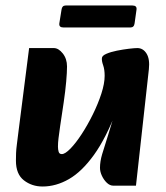

<svg xmlns="http://www.w3.org/2000/svg" viewBox="-20 -666 604 699"><path d="M135 13Q96 13 67 -9.5Q38 -32 38 -81Q38 -96 38.5 -109Q39 -122 41.5 -141Q44 -160 48 -193L86 -491H176Q193 -491 208.5 -471.5Q224 -452 224 -424Q224 -403 221 -369Q218 -335 212 -294L199 -207Q195 -179 193 -162.5Q191 -146 191 -132Q191 -122 193.5 -113.5Q196 -105 205 -105Q217 -105 236.5 -125Q256 -145 277.5 -178Q299 -211 318 -249.5Q337 -288 349 -325Q361 -362 361 -390Q361 -413 355.5 -428.5Q350 -444 351 -454Q351 -463 367 -470Q383 -477 405.5 -481.5Q428 -486 449 -488.5Q470 -491 480 -491Q501 -491 513.5 -471Q526 -451 522 -414L475 10H393Q380 10 369 -0.5Q358 -11 351 -26Q344 -41 344 -55Q344 -78 352 -105Q360 -132 373.5 -174Q387 -216 405 -282V-265Q366 -163 322 -102Q278 -41 231 -14Q184 13 135 13ZM204 -631Q206 -646 219 -646H462Q479 -646 477 -631L470 -581Q468 -566 455 -566H211Q194 -566 196 -581Z"/></svg>

Font: Alkatra
Style: Bold
Weight: 700
Designer: Suman Bhandary
Version: Version 1.100;gftools[0.9.22]